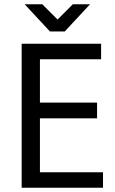

<svg xmlns="http://www.w3.org/2000/svg" viewBox="-20 -900 540 904"><path d="M465 -16H82V-694H456V-621H168V-417H437V-343H168V-89H465ZM215 -752 96 -880H179L251 -808L323 -880H404L285 -752Z"/></svg>

Font: D2Coding
Style: Regular
Weight: 400
Monospace: yes
Designer: Yong-Rak Park; Jeong-Hwan Yoon; Sang-Min Lee;
Foundry: NHN Corporation
Version: Version 1.3.2; Build 20180524